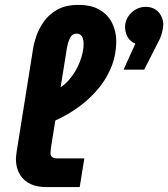

<svg xmlns="http://www.w3.org/2000/svg" viewBox="-20 -763 686 783"><path d="M170 0Q109 0 77 -31.5Q45 -63 45 -115Q45 -122 46 -129.5Q47 -137 48 -145L115 -565Q118 -586 128 -615.5Q138 -645 158.5 -674.5Q179 -704 213.5 -723.5Q248 -743 300 -743Q354 -743 388 -722Q422 -701 438 -667.5Q454 -634 454 -596Q454 -535 431 -482.5Q408 -430 368.5 -387Q329 -344 279.5 -312Q230 -280 178 -260L189 -388Q233 -404 262 -438Q291 -472 306 -512Q321 -552 321 -583Q321 -603 314 -614.5Q307 -626 293 -626Q275 -626 266.5 -610Q258 -594 253 -568L189 -168Q188 -162 187 -153Q186 -144 186 -139Q186 -127 193.5 -122Q201 -117 213 -117H324L305 0ZM484 -479 532 -585Q510 -594 500 -613Q490 -632 490 -653Q490 -675 501.5 -693.5Q513 -712 532 -723.5Q551 -735 573 -735Q608 -735 627 -713Q646 -691 646 -661Q646 -651 640.5 -629.5Q635 -608 623 -587L568 -479Z"/></svg>

Font: MuseoModerno Thin SemiBold
Style: Italic
Weight: 600
Italic angle: -9°
Version: Version 1.003